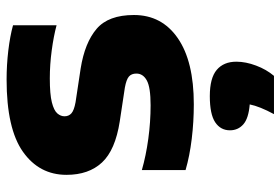

<svg xmlns="http://www.w3.org/2000/svg" viewBox="-154 -443 850 582"><g transform="rotate(-90 271.0 -152.0)"><path d="M246 10.5Q192.5 10.5 141 4.2Q89.5 -2 46.5 -14.5V-147Q90 -134.5 141 -127.5Q192 -120.5 243 -120.5Q297.5 -120.5 318.2 -132Q339 -143.5 339 -163.5Q339 -178.5 330 -186.2Q321 -194 296.5 -198.5L194 -214Q107 -227.5 69.5 -267.8Q32 -308 32 -375.5Q32 -458 102 -507.5Q172 -557 321 -557Q365 -557 409 -551.8Q453 -546.5 485.5 -537.5V-405.5Q452 -414.5 409.2 -420.2Q366.5 -426 324.5 -426Q276.5 -426 251.8 -419.8Q227 -413.5 218.2 -403.2Q209.5 -393 209.5 -381.5Q209.5 -368.5 218.5 -360.5Q227.5 -352.5 252 -348L354.5 -332.5Q432.5 -320 474.5 -284.2Q516.5 -248.5 516.5 -171Q516.5 -86.5 446.2 -38Q376 10.5 246 10.5ZM216 253.5Q239.5 210 245.5 180Q203 176.5 185 160.5Q167 144.5 167 120Q167 91.5 191.5 75.2Q216 59 270.5 59Q325.5 59 350.2 80Q375 101 375 139.5Q375 168 363.2 199.2Q351.5 230.5 332 253.5Z"/></g></svg>

Font: Encode Sans Semi Expanded ExtraBold
Style: Regular
Weight: 800
Width: 6
Designer: Multiple Designers
Foundry: Impallari Type
Version: Version 3.000; ttfautohint (v1.8.3) -l 8 -r 50 -G 200 -x 14 